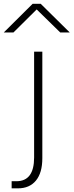

<svg xmlns="http://www.w3.org/2000/svg" viewBox="-69 -777 393 1026"><path d="M-6.8 191.4H18.6Q113.3 191.4 113.3 64.5V-501H157.2V68.4Q157.2 146.5 123 188Q88.9 229.5 26.4 229.5H-6.8ZM-48.8 -603.5 105.5 -756.8H148.4L303.7 -603.5H252.9L127 -726.6L2.9 -603.5Z"/></svg>

Font: Gothic A1 ExtraLight
Style: Regular
Weight: 275
Designer: HanYang I&C Co.,Ltd.
Foundry: HanYang I&C Co.,Ltd.
Version: Version 2.50